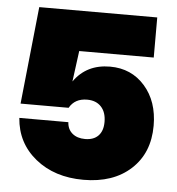

<svg xmlns="http://www.w3.org/2000/svg" viewBox="-49 -697 695 752"><g transform="rotate(5 298.5 -321.5)"><path d="M369.1 -225.1Q369.1 -263.2 349.1 -284.7Q329.1 -306.2 293.9 -306.2Q245.6 -306.2 224.1 -268.1H35.2L75.2 -650.9H539.1V-493.2H246.1L230 -372.1Q279.8 -442.9 372.1 -442.9Q456.1 -442.9 509 -382.8Q562 -322.8 562 -227.1Q562 -119.6 492.4 -55.9Q422.9 7.8 306.2 7.8Q192.4 7.8 117.4 -53Q42.5 -113.8 35.2 -211.9H228Q229.5 -184.1 248.5 -168Q267.6 -151.9 298.8 -151.9Q332.5 -151.9 350.8 -170.9Q369.1 -189.9 369.1 -225.1Z"/></g></svg>

Font: Overused Grotesk Black
Style: Regular
Weight: 900
Version: Version 0.002